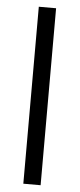

<svg xmlns="http://www.w3.org/2000/svg" viewBox="-53 -770 332 800"><g transform="rotate(5 112.5 -370.0)"><path d="M76.3 -740.2H148.6V0H76.3Z"/></g></svg>

Font: DavidDev Light
Style: Regular
Weight: 300
Designer: David.dev
Foundry: David.dev
Version: Version 1.001;FEAKit 1.0